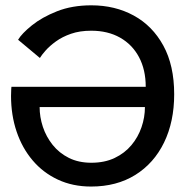

<svg xmlns="http://www.w3.org/2000/svg" viewBox="-20 -692 720 722"><path d="M322.5 9.5Q253.5 9.5 197.8 -16.5Q142 -42.5 102.8 -88.8Q63.5 -135 42.5 -197Q21.5 -259 21.5 -331.5Q21.5 -334.5 21.8 -341.8Q22 -349 22.2 -356.2Q22.5 -363.5 23 -365.5H528Q528 -429.5 502.8 -477Q477.5 -524.5 431.5 -550.5Q385.5 -576.5 323 -576.5Q280 -576.5 247 -565Q214 -553.5 190.2 -536.2Q166.5 -519 151.5 -502Q136.5 -485 130 -474L48 -542.5Q62 -566 99.8 -596.5Q137.5 -627 194.2 -649.5Q251 -672 323.5 -672Q412.5 -672 483 -633.5Q553.5 -595 594.2 -520.5Q635 -446 635 -337.5Q635 -234.5 597 -156.2Q559 -78 488.8 -34.2Q418.5 9.5 322.5 9.5ZM323.5 -80Q373.5 -80 411.2 -98Q449 -116 474.2 -146.2Q499.5 -176.5 512.2 -213.8Q525 -251 525 -289.5H129Q129 -252 141.2 -215Q153.5 -178 178 -147.2Q202.5 -116.5 239 -98.2Q275.5 -80 323.5 -80Z"/></svg>

Font: League Spartan Thin Medium
Style: Regular
Weight: 500
Version: Version 2.002